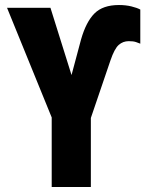

<svg xmlns="http://www.w3.org/2000/svg" viewBox="-20 -745 579 765"><path d="M186 0V-277L8 -714H181L265 -446L303 -588Q323 -658 356.5 -691.5Q390 -725 454 -725Q481 -725 503.5 -719.5Q526 -714 539 -707V-571Q532 -574 521.5 -577.5Q511 -581 493 -581Q470 -581 453 -566Q436 -551 420 -504L342 -275V0Z"/></svg>

Font: Noto Sans Mono Condensed Black
Style: Regular
Weight: 900
Width: 3
Designer: Monotype Design Team
Foundry: Monotype Imaging Inc.
Version: Version 2.014